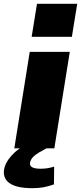

<svg xmlns="http://www.w3.org/2000/svg" viewBox="-31 -778 431 1007"><path d="M44 0 125 -506H335L254 0ZM135 -585 163 -758H374L346 -585ZM139 209Q53 209 16 180.5Q-21 152 -7 99Q6 58 46.5 21Q87 -16 164 -48L213 0Q192 11 174 21.5Q156 32 144 44Q132 56 128 69Q122 90 136.5 98.5Q151 107 181 107Q200 107 216.5 104.5Q233 102 253 96L252 189Q224 199 198 204Q172 209 139 209Z"/></svg>

Font: Nunito Sans 7pt Expanded Black
Style: Italic
Weight: 900
Width: 7
Italic angle: -9°
Designer: Vernon Adams
Foundry: Vernon Adams
Version: Version 3.101;gftools[0.9.27]